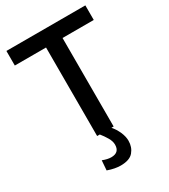

<svg xmlns="http://www.w3.org/2000/svg" viewBox="-220 -805 996 1129"><g transform="rotate(-30 278.0 -240.0)"><path d="M176 137Q209 150 234 150Q290 150 290 96Q290 73 275 47.5Q260 22 242 0H224V-601H12V-700H548V-601H336V0H321Q342 24 356 55.5Q370 87 370 116Q370 159 344.5 189.5Q319 220 258 220Q240 220 218 216Q196 212 171 203Z"/></g></svg>

Font: Georama Medium
Style: Regular
Weight: 500
Designer: Jean-Baptiste Levee
Foundry: Production Type
Version: Version 1.000